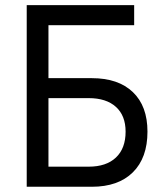

<svg xmlns="http://www.w3.org/2000/svg" viewBox="-20 -713 626 733"><path d="M82 0V-693.4H492.2V-616.7H165V-414.6H330.6Q431.6 -414.6 487.3 -361.3Q543 -308.1 543 -210.4Q543 -110.4 487.3 -55.2Q431.6 0 330.6 0ZM165 -76.7H318.4Q385.7 -76.7 422.6 -111.6Q459.5 -146.5 459.5 -210.4Q459.5 -271.5 422.6 -304.9Q385.7 -338.4 318.4 -338.4H165Z"/></svg>

Font: Cascadia Code PL SemiLight
Style: Regular
Weight: 350
Monospace: yes
Designer: Aaron Bell
Foundry: Saja Typeworks
Version: Version 2404.023; ttfautohint (v1.8.4)